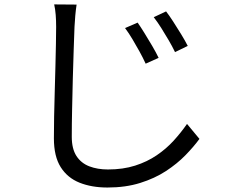

<svg xmlns="http://www.w3.org/2000/svg" viewBox="-20 -793 1040 871"><path d="M604.4 -690.4Q616.9 -672.7 634.7 -644Q652.5 -615.3 670.3 -585Q688 -554.8 699.6 -530.6L640.8 -504.1Q628.4 -531.2 612.8 -559.5Q597.2 -587.9 580.7 -615.4Q564.3 -643 547.3 -665.7ZM733.4 -741.3Q747 -723.9 765.3 -695.7Q783.6 -667.6 801.8 -637.7Q820 -607.9 831.7 -584.7L774 -556.6Q761.3 -583.1 744.9 -611Q728.6 -639 711.5 -666.1Q694.3 -693.3 677.4 -715ZM327.5 -772.2Q323.7 -747.2 321.5 -721.9Q319.4 -696.5 318 -671.4Q316.6 -629.4 314.3 -567.4Q312 -505.4 310.3 -435.7Q308.6 -366 307.1 -297.2Q305.6 -228.4 305.6 -172.7Q305.6 -118 326.8 -85.3Q348.1 -52.7 385.3 -38.4Q422.4 -24.2 469.8 -24.2Q538.2 -24.2 593 -41.7Q647.8 -59.2 690.9 -88.6Q734.1 -117.9 767.8 -154.9Q801.4 -191.9 828.4 -230.8L884.8 -162.9Q858.9 -127.5 821.3 -88.9Q783.6 -50.2 732.7 -16.9Q681.8 16.3 615.7 37Q549.7 57.7 467.6 57.7Q395.9 57.7 341 35.8Q286.2 14 255.3 -34.9Q224.5 -83.7 224.5 -165.2Q224.5 -210 225.5 -264.5Q226.5 -319 228.3 -377.1Q230.1 -435.1 231.4 -490.6Q232.7 -546.1 233.7 -593.2Q234.7 -640.3 234.7 -671.4Q234.7 -699.6 232.7 -725.4Q230.7 -751.2 225.8 -773Z"/></svg>

Font: Noto Sans HK Thin
Style: Regular
Weight: 100
Designer: Ryoko NISHIZUKA 西塚涼子 (kana, bopomofo & ideographs); Paul D. Hunt (Latin, Greek & Cyrillic); Sandoll Communications 산돌커뮤니
Foundry: Adobe
Version: Version 2.004-H2;hotconv 1.0.118;makeotfexe 2.5.65603